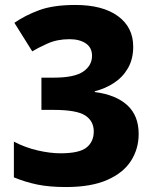

<svg xmlns="http://www.w3.org/2000/svg" viewBox="-20 -744 623 774"><path d="M517 -556Q517 -506 496 -469.5Q475 -433 440 -410Q405 -387 362 -376V-373Q447 -362 493 -320Q539 -278 539 -204Q539 -144 508 -95.5Q477 -47 412 -18.5Q347 10 246 10Q179 10 130.5 0Q82 -10 36 -29V-173Q82 -149 132 -137.5Q182 -126 224 -126Q300 -126 329 -149.5Q358 -173 358 -214Q358 -256 323.5 -278.5Q289 -301 196 -301H147V-431H197Q280 -431 315.5 -455.5Q351 -480 351 -519Q351 -552 326 -569Q301 -586 260 -586Q210 -586 170.5 -568Q131 -550 110 -537L38 -652Q81 -682 138 -703Q195 -724 284 -724Q394 -724 455.5 -679Q517 -634 517 -556Z"/></svg>

Font: Noto Sans Lao Looped ExtraBold
Style: Regular
Weight: 800
Designer: Mark Frömberg, Ben Mitchell
Foundry: The Fontpad Ltd
Version: Version 1.002; ttfautohint (v1.8.4.7-5d5b)